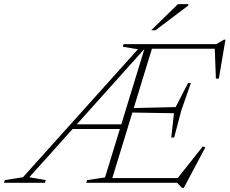

<svg xmlns="http://www.w3.org/2000/svg" viewBox="-90 -891 1120 936"><path d="M53 -27 133 -13 129 0H-70.5L-66.5 -13L22 -27L582.5 -651L508.5 -663L512.5 -676H657.5L450.5 0H330.5L334.5 -13L422 -26L618.5 -667L624 -663.5ZM797.5 25 773.5 0H416L423.5 -23H803L766.5 -10.5L898.5 -177L911 -172.5L806 25ZM260.5 -262 268 -285H514L506.5 -262ZM745 -220.5 758 -339 545 -342.5 552.5 -364 766.5 -369 826.5 -486H840.5L794 -353L759 -220.5ZM962.5 -507.5 956.5 -664 977 -653.5H633L640.5 -676H965L1001.5 -697.5H1009L977 -508ZM647 -743.5 777.5 -871H829L827 -863.5L668 -743.5Z"/></svg>

Font: Newsreader 16pt 16pt ExtraLight
Style: Italic
Weight: 250
Italic angle: -17°
Version: Version 1.003